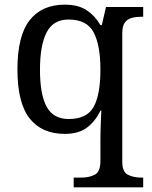

<svg xmlns="http://www.w3.org/2000/svg" viewBox="-20 -566 654 826"><path d="M297 240V198H330Q364 198 388 185.5Q412 173 412 126V40Q412 24 412.5 -0.5Q413 -25 414 -50Q415 -75 416 -90H412Q390 -44 354 -17Q318 10 259 10Q160 10 107.5 -56.5Q55 -123 55 -267Q55 -412 107.5 -479Q160 -546 259 -546Q317 -546 353.5 -521.5Q390 -497 412 -458H418L436 -536H596V-494H588Q566 -494 547 -489Q528 -484 517 -469Q506 -454 506 -422V130Q506 174 530.5 186Q555 198 588 198H596V240ZM276 -54Q354 -54 383 -106.5Q412 -159 412 -267Q412 -371 383 -426.5Q354 -482 275 -482Q209 -482 180.5 -426.5Q152 -371 152 -266Q152 -160 180.5 -107Q209 -54 276 -54Z"/></svg>

Font: Noto Serif Toto
Style: Regular
Weight: 400
Designer: Monotype Design Team
Foundry: Monotype Imaging Inc.
Version: Version 2.001